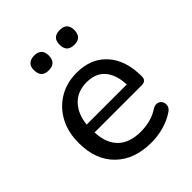

<svg xmlns="http://www.w3.org/2000/svg" viewBox="-200 -821 947 947"><g transform="rotate(-45 273.0 -347.5)"><path d="M377 -601Q325 -601 325 -653Q325 -704 377 -704Q428 -704 428 -653Q428 -601 377 -601ZM198 -601Q147 -601 147 -653Q146 -678 160 -691Q174 -704 198 -704Q250 -704 250 -653Q250 -601 198 -601ZM305 9Q186 9 117.5 -58.5Q49 -126 49 -243Q49 -319 79.5 -375.5Q110 -432 163.5 -464Q217 -496 287 -496Q387 -496 444.5 -432Q502 -368 502 -256Q502 -225 470 -225H141Q145 -146 187 -106Q229 -66 305 -66Q338 -66 370.5 -74Q403 -82 434 -103Q452 -112 466 -107Q480 -102 486 -89.5Q492 -77 488 -62Q484 -47 467 -37Q435 -15 392 -3Q349 9 305 9ZM141 -280H421Q418 -350 385 -389Q352 -428 289 -428Q224 -428 186 -387.5Q148 -347 141 -280Z"/></g></svg>

Font: Chiron GoRound TC
Style: Regular
Weight: 400
Designer: Ryoko NISHIZUKA 西塚涼子 (kana, bopomofo & ideographs); Paul D. Hunt (Latin, Greek & Cyrillic); Sandoll Communications 산돌커뮤니
Foundry: Adobe
Version: Version 1.000;hotconv 1.1.1;makeotfexe 2.6.0